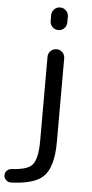

<svg xmlns="http://www.w3.org/2000/svg" viewBox="-87 -810 497 1042"><g transform="rotate(5 161.5 -289.0)"><path d="M152.3 -697.3V-728.5Q152.3 -748 165.5 -761.2Q178.7 -774.4 197.8 -774.4Q216.8 -774.4 230 -761.2Q243.2 -748 243.2 -728.5V-697.3Q243.2 -677.7 230 -664.6Q216.8 -651.4 197.8 -651.4Q178.7 -651.4 165.5 -664.6Q152.3 -677.7 152.3 -697.3ZM14.6 195.3Q13.7 195.3 12.7 195.3Q-2 195.3 -11.7 185.5Q-24.4 174.8 -24.4 158.2Q-24.4 144.5 -14.6 133.8Q-3.9 123 11.7 122.1Q92.8 117.2 119.1 91.8Q152.3 60.5 152.3 -43V-502Q152.3 -520.5 165.5 -533.7Q178.7 -546.9 197.8 -546.9Q216.8 -546.9 230 -533.7Q243.2 -520.5 243.2 -502V-46.9Q243.2 93.8 188.5 144.5Q140.6 190.4 14.6 195.3Z"/></g></svg>

Font: Gen Jyuu Gothic P Regular
Style: Regular
Weight: 400
Designer: [Source Han Sans]
Ryoko NISHIZUKA  (kana & ideographs); Paul D. Hunt (Latin, Greek & Cyrillic); Wenlong ZHANG  (bopomofo
Version: Version 1.002.20150607